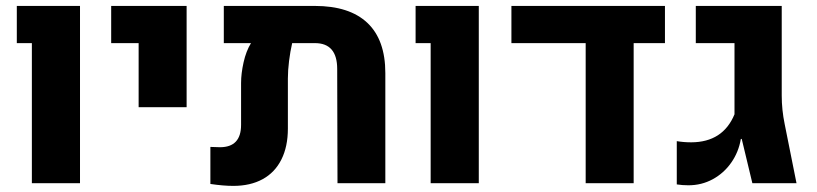

<svg xmlns="http://www.w3.org/2000/svg" viewBox="-20 -606 2702 635"><path d="M85.4 -463.4H35.6V-586.4H244.6V0H85.4Z M438.5 -463.4H347.7V-586.4H597.2V-251.5H438.5Z M1254.4 -364.3V0H1096.2L1095.2 -377.9Q1095.2 -463.4 1021.5 -463.4H946.3Q939.9 -436 936 -404.5Q932.1 -373 932.1 -346.2V-180.7Q932.1 -121.1 910.6 -78.4Q889.2 -35.6 848.6 -13.4Q808.1 8.8 751.5 8.8Q718.8 8.8 675.8 2.4V-120.1Q696.3 -119.1 707.5 -119.1Q777.3 -119.1 777.3 -192.9V-331.5Q777.3 -362.8 785.6 -399.9Q793.9 -437 810.1 -463.4H720.2V-586.4H1021Q1135.7 -586.4 1195.1 -530.3Q1254.4 -474.1 1254.4 -364.3Z M1404.3 -463.4H1354.5V-586.4H1563.5V0H1404.3Z M2179.2 -586.4V-463.4H2075.7V0H1917V-463.4H1671.4V-586.4Z M2218.3 3.9V-139.2Q2241.2 -135.3 2266.1 -135.3Q2371.1 -135.7 2409.2 -228V-463.4H2281.2V-586.4H2565.4V-290Q2565.4 -242.7 2575.2 -195.3L2614.3 0H2468.3L2433.1 -146.5H2430.2Q2422.9 -103 2398.4 -68.1Q2374 -33.2 2337.2 -13.2Q2300.3 6.8 2256.8 6.8Q2236.8 6.8 2218.3 3.9Z"/></svg>

Font: Heebo ExtraBold
Style: Regular
Weight: 800
Designer: Oded Ezer
Foundry: Meir Sadan
Version: Version 2.001; ttfautohint (v1.5.14-ce02) -l 8 -r 50 -G 200 